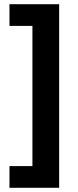

<svg xmlns="http://www.w3.org/2000/svg" viewBox="-20 -734 371 912"><path d="M25 55H134V-611H25V-714H261V158H25Z"/></svg>

Font: Noto Sans Myanmar
Style: Regular
Weight: 400
Designer: Monotype Design Team
Foundry: Monotype Imaging Inc.
Version: Version 2.107